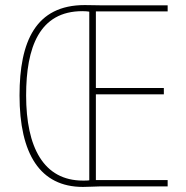

<svg xmlns="http://www.w3.org/2000/svg" viewBox="-20 -735 733 757"><path d="M314 -715C121 -715 57 -572 57 -359C57 -128 138 2 307 2C333 2 354 0 372 0H641V-25H358V-363H626V-388H358V-690H641V-714H379C356 -714 343 -715 314 -715ZM305 -691C317 -691 326 -690 332 -689V-24C325 -23 319 -23 307 -23C152 -23 83 -154 83 -359C83 -548 135 -691 305 -691Z"/></svg>

Font: Noto Sans Arabic UI Cn Th
Style: Regular
Weight: 100
Width: 3
Designer: Monotype Design Team, Nadine Chahine and Nizar Qandah
Foundry: Monotype Imaging Inc.
Version: Version 2.010